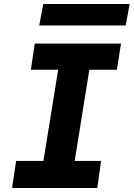

<svg xmlns="http://www.w3.org/2000/svg" viewBox="-20 -944 671 964"><path d="M61 -136H198L272 -594H135L154.5 -725H587.5L567 -594H428.5L355 -136H487.5L468.5 0H40.5ZM197 -924H631L611 -816H177Z"/></svg>

Font: JuliaMono Black
Style: Italic
Weight: 900
Italic angle: -9°
Monospace: yes
Designer: cormullion
Foundry: corm
Version: Version 0.057; ttfautohint (v1.8.4)